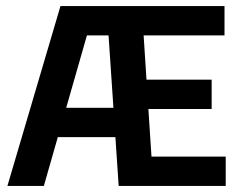

<svg xmlns="http://www.w3.org/2000/svg" viewBox="-20 -615 791 635"><path d="M4.5 0 180 -595H392.5V-498H267.5L125 0ZM108.5 -161.5 131.5 -258.5H393.5V-161.5ZM372.5 0 332.5 -595H722.5V-498H455L481 -97H726.5V0ZM429.5 -254.5V-351.5H680V-254.5Z"/></svg>

Font: Encode Sans SC Condensed SemiBold
Style: Regular
Weight: 600
Width: 3
Designer: Multiple Designers
Foundry: Impallari Type
Version: Version 3.002